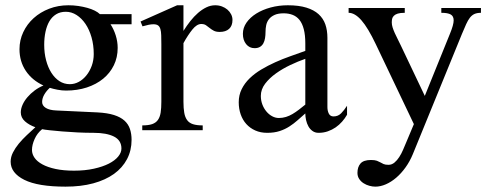

<svg xmlns="http://www.w3.org/2000/svg" viewBox="-20 -489 1843 721"><path d="M474.1 -436V-397.9H395Q407.2 -379.4 414.6 -356Q421.9 -332.5 421.9 -309.1Q421.9 -273.4 407.5 -243.9Q393.1 -214.4 367.4 -193.4Q341.8 -172.4 306.2 -160.6Q270.5 -148.9 228 -148.9Q212.4 -148.9 195.8 -152.1Q179.2 -155.3 167 -159.2Q154.8 -148.4 146.5 -134.3Q138.2 -120.1 138.2 -106Q138.2 -92.3 152.1 -83.7Q166 -75.2 190.9 -74.2L346.2 -66.9Q383.3 -64.9 408 -57.1Q432.6 -49.3 447.3 -36.1Q461.9 -22.9 468 -4.6Q474.1 13.7 474.1 36.1Q474.1 76.2 457 108.6Q439.9 141.1 408 164.1Q376 187 330.1 199.5Q284.2 211.9 226.1 211.9Q122.6 211.9 71.3 186.3Q20 160.6 20 118.2Q20 100.6 28.6 83.7Q37.1 66.9 50.5 50.5Q64 34.2 80.6 18.6Q97.2 2.9 112.8 -11.2Q89.4 -19.5 73.7 -33.4Q58.1 -47.4 58.1 -66.9Q58.1 -80.6 64.7 -95.5Q71.3 -110.4 83 -124Q94.7 -137.7 110.1 -149.2Q125.5 -160.6 143.1 -168Q100.6 -187.5 76.9 -222.9Q53.2 -258.3 53.2 -304.2Q53.2 -338.4 67.4 -368.4Q81.5 -398.4 106.4 -420.9Q131.3 -443.4 164.8 -456.3Q198.2 -469.2 236.8 -469.2Q255.9 -469.2 273.9 -466.6Q292 -463.9 307.9 -459.5Q323.7 -455.1 335.9 -449Q348.1 -442.9 355 -436ZM138.2 -3.9Q119.6 11.2 109.9 33.2Q100.1 55.2 100.1 74.2Q100.1 89.8 109.9 103.8Q119.6 117.7 139.4 128.4Q159.2 139.2 188.7 145.5Q218.3 151.9 257.8 151.9Q299.3 151.9 332.5 144.5Q365.7 137.2 388.7 125.5Q411.6 113.8 423.8 98.9Q436 84 436 68.8Q436 38.1 408.2 23.9Q380.4 9.8 332 9.8Q301.8 9.8 271.2 8.3Q240.7 6.8 214.1 4.6Q187.5 2.4 167.2 0.2Q147 -2 138.2 -3.9ZM242.2 -172.9Q259.8 -172.9 275.9 -181.6Q292 -190.4 304.4 -205.8Q316.9 -221.2 324.5 -241.9Q332 -262.7 332 -286.1Q332 -319.8 323.7 -348.9Q315.4 -377.9 301 -399.2Q286.6 -420.4 267.6 -432.6Q248.5 -444.8 227.1 -444.8Q206.1 -444.8 190.7 -435.3Q175.3 -425.8 165.5 -409.2Q155.8 -392.6 150.9 -369.9Q146 -347.2 146 -320.8Q146 -289.6 153.1 -262.7Q160.2 -235.8 172.9 -215.8Q185.5 -195.8 203.1 -184.3Q220.7 -172.9 242.2 -172.9Z M585.9 -323.2Q585.9 -342.8 585.4 -356.7Q585 -370.6 582.3 -379.9Q579.6 -389.2 573.5 -393.6Q567.4 -397.9 556.2 -397.9Q548.3 -397.9 538.6 -396Q528.8 -394 515.1 -390.1L507.8 -408.2L645 -469.2H668.9V-373Q681.2 -392.6 694.8 -409.9Q708.5 -427.2 723.6 -440.4Q738.8 -453.6 754.9 -461.4Q771 -469.2 788.1 -469.2Q801.8 -469.2 813.5 -464.8Q825.2 -460.4 834 -452.9Q842.8 -445.3 847.9 -435.3Q853 -425.3 853 -414.1Q853 -392.1 840.3 -380.6Q827.6 -369.1 805.2 -369.1Q791 -369.1 782.5 -373.8Q773.9 -378.4 767.1 -384Q760.3 -389.6 753.4 -394.3Q746.6 -398.9 735.8 -398.9Q719.2 -398.9 702.6 -378.4Q686 -357.9 668.9 -327.1V-106.9Q668.9 -82.5 671.9 -65.7Q674.8 -48.8 682.6 -38.1Q690.4 -27.3 704.6 -22.7Q718.8 -18.1 741.2 -18.1V0H514.2V-18.1Q537.1 -18.1 551.3 -22.9Q565.4 -27.8 573 -38.6Q580.6 -49.3 583.3 -66.2Q585.9 -83 585.9 -106.9Z M1209.5 -86.9Q1209.5 -72.8 1214.8 -62.3Q1220.2 -51.8 1232.4 -51.8Q1249.5 -51.8 1261 -63.5Q1272.5 -75.2 1283.2 -91.8V-58.1Q1275.4 -44.4 1264.6 -32.2Q1253.9 -20 1240.5 -10.7Q1227.1 -1.5 1210.9 4.2Q1194.8 9.8 1176.3 9.8Q1163.1 9.8 1153.6 2.9Q1144 -3.9 1138.2 -14.4Q1132.3 -24.9 1129.4 -37.8Q1126.5 -50.8 1126.5 -63Q1111.8 -50.3 1097.7 -37.6Q1083.5 -24.9 1066.9 -14.2Q1050.3 -3.4 1030 3.2Q1009.8 9.8 983.4 9.8Q958.5 9.8 938.7 1Q918.9 -7.8 905 -23.2Q891.1 -38.6 883.8 -59.6Q876.5 -80.6 876.5 -105Q876.5 -131.8 887.5 -154.1Q898.4 -176.3 917.2 -194.6Q936 -212.9 960.9 -227.8Q985.8 -242.7 1013.4 -255.1Q1041 -267.6 1070.1 -277.8Q1099.1 -288.1 1126.5 -297.9V-326.2Q1126.5 -357.4 1120.8 -379.2Q1115.2 -400.9 1104.7 -414.1Q1094.2 -427.2 1079.1 -433.1Q1064 -439 1045.4 -439Q1024.4 -439 1011 -432.9Q997.6 -426.8 990 -417Q982.4 -407.2 979.7 -394.8Q977.1 -382.3 977.1 -369.1Q977.1 -356.9 975.3 -345.9Q973.6 -335 969 -326.4Q964.4 -317.9 956.3 -313Q948.2 -308.1 936 -308.1Q916.5 -308.1 904.3 -323.2Q892.1 -338.4 892.1 -361.8Q892.1 -384.8 905.8 -404.3Q919.4 -423.8 942.6 -438.2Q965.8 -452.6 996.3 -460.9Q1026.9 -469.2 1061 -469.2Q1102.1 -469.2 1130.4 -460.4Q1158.7 -451.7 1176.3 -435.8Q1193.8 -419.9 1201.7 -397.5Q1209.5 -375 1209.5 -347.2ZM1126.5 -268.1Q1099.6 -258.8 1070.3 -244.9Q1041 -231 1016.4 -213.4Q991.7 -195.8 975.6 -174.6Q959.5 -153.3 959.5 -128.9Q959.5 -111.8 965.1 -96.9Q970.7 -82 980.2 -70.6Q989.7 -59.1 1002 -52.5Q1014.2 -45.9 1027.3 -45.9Q1041 -45.9 1053.7 -49.8Q1066.4 -53.7 1078.4 -60.8Q1090.3 -67.9 1102.1 -76.9Q1113.8 -85.9 1126.5 -96.2Z M1391.1 -323.2Q1361.8 -384.8 1337.2 -412.8Q1312.5 -440.9 1289.1 -440.9V-459H1500V-440.9Q1483.4 -440.9 1473.9 -438Q1464.4 -435.1 1459.2 -429.9Q1454.1 -424.8 1452.6 -418.5Q1451.2 -412.1 1451.2 -404.8Q1451.2 -396 1454.3 -386Q1457.5 -376 1462.4 -365Q1467.3 -354 1473.6 -341.8Q1480 -329.6 1485.8 -316.9L1575.2 -128.9L1669.9 -362.8Q1683.6 -396 1683.6 -412.6Q1683.6 -428.2 1672.6 -434.6Q1661.6 -440.9 1637.2 -440.9V-459H1786.1V-440.9Q1771.5 -440.9 1761.7 -436.5Q1752 -432.1 1744.6 -422.6Q1737.3 -413.1 1730.5 -398.2Q1723.6 -383.3 1714.8 -361.8L1530.3 89.8Q1519 117.2 1502.9 139.6Q1486.8 162.1 1468 178.2Q1449.2 194.3 1429 203.1Q1408.7 211.9 1389.2 211.9Q1378.9 211.9 1367.2 208.7Q1355.5 205.6 1345.5 199.2Q1335.4 192.9 1328.9 183.1Q1322.3 173.3 1322.3 160.2Q1322.3 138.2 1333.7 125Q1345.2 111.8 1373 111.8Q1387.7 111.8 1395.3 114.7Q1402.8 117.7 1408.4 120.8Q1414.1 124 1420.4 127Q1426.8 129.9 1439 129.9Q1451.2 129.9 1461.2 121.6Q1471.2 113.3 1479.2 100.8Q1487.3 88.4 1493.4 74Q1499.5 59.6 1504.9 46.9L1534.2 -22.9Z"/></svg>

Font: Tunjung putih
Style: Regular
Weight: 400
Designer: R.S. Wihananto
Foundry: R.S. Wihananto
Version: Version 2.0.1